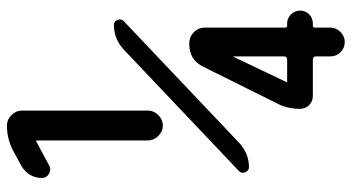

<svg xmlns="http://www.w3.org/2000/svg" viewBox="-245 -525 990 540"><g transform="rotate(-90 250.0 -255.0)"><path d="M361.3 49.8V-93.8L360.4 -94.7V-93.8L289.1 55.7V56.6V57.6H351.6Q361.3 57.6 361.3 49.8ZM454.1 57.6Q468.8 57.6 479.5 68.4Q490.2 79.1 490.2 94.2Q490.2 109.4 479.5 119.6Q468.8 129.9 454.1 129.9H448.2Q442.4 129.9 442.4 135.7V178.7Q442.4 195.3 430.2 207.5Q418 219.7 401.9 219.7Q385.7 219.7 373.5 208Q361.3 196.3 361.3 178.7V137.7Q361.3 129.9 351.6 129.9H250Q235.4 129.9 224.6 119.6Q213.9 109.4 213.9 93.8Q213.9 56.6 230.5 26.4L332 -177.7Q350.6 -217.8 397.5 -217.8Q416 -217.8 429.2 -205.1Q442.4 -192.4 442.4 -172.9V51.8Q442.4 57.6 448.2 57.6ZM53.7 -611.3Q43 -605.5 31.2 -612.3Q19.5 -619.1 19.5 -631.8Q19.5 -668.9 52.7 -689.5L88.9 -709Q125 -730.5 167 -730.5Q183.6 -730.5 196.3 -717.8Q209 -705.1 209 -688.5V-334Q209 -317.4 196.3 -304.7Q183.6 -292 167 -292Q150.4 -292 137.7 -304.7Q125 -317.4 125 -334V-647.5L124 -648.4H123ZM450.2 -429.7Q460 -429.7 463.9 -419.4Q467.8 -409.2 460.9 -402.3L119.1 -78.1Q88.9 -49.8 49.8 -49.8Q40 -49.8 35.6 -60.1Q31.2 -70.3 39.1 -78.1L380.9 -402.3Q411.1 -429.7 450.2 -429.7Z"/></g></svg>

Font: Rounded Mgen+ 1m bold
Style: Bold
Weight: 700
Designer: [Source Han Sans]
Ryoko NISHIZUKA  (kana & ideographs); Paul D. Hunt (Latin, Greek & Cyrillic); Wenlong ZHANG  (bopomofo
Version: Version 1.059.20150602